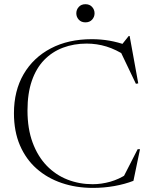

<svg xmlns="http://www.w3.org/2000/svg" viewBox="-20 -906 739 936"><path d="M431.5 -8Q474.5 -8 517.8 -20.2Q561 -32.5 599 -58L576 -32L651 -178.5H662.5L630.5 -24.5Q588 -8 537.2 1Q486.5 10 432.5 10Q351 10 281 -13.8Q211 -37.5 158.8 -83.5Q106.5 -129.5 77.2 -197.5Q48 -265.5 48 -354Q48 -463.5 95.2 -544.5Q142.5 -625.5 227.8 -670.2Q313 -715 427.5 -715Q471.5 -715 513.2 -707.8Q555 -700.5 598.5 -685L570.5 -684L607.5 -730.5H612L654 -499.5L642.5 -497.5L562.5 -665L597 -631.5Q545.5 -665 498.8 -679.2Q452 -693.5 402.5 -693.5Q340 -693.5 287 -673.5Q234 -653.5 195.2 -613.5Q156.5 -573.5 135.2 -512Q114 -450.5 114 -367.5Q114 -278.5 139 -211Q164 -143.5 207.8 -98.2Q251.5 -53 309 -30.5Q366.5 -8 431.5 -8ZM396.5 -797Q376 -797 364 -810.2Q352 -823.5 352 -841Q352 -859 364 -872.2Q376 -885.5 396.5 -885.5Q417 -885.5 429 -872.2Q441 -859 441 -841Q441 -823.5 429 -810.2Q417 -797 396.5 -797Z"/></svg>

Font: Newsreader 60pt Light
Style: Regular
Weight: 300
Designer: Hugues Gentile
Foundry: Production Type
Version: Version 1.003